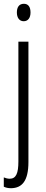

<svg xmlns="http://www.w3.org/2000/svg" viewBox="-27 -803 241 1013"><path d="M62 -737C62 -710 75 -691 98 -691C121 -691 134 -709 134 -737C134 -764 124 -783 99 -783C73 -783 62 -764 62 -737ZM32 190C89 189 123 152 123 52V-583H70V49C70 111 58 140 24 140C14 140 2 137 -7 133V182C3 187 15 190 32 190Z"/></svg>

Font: Noto Sans Tamil UI ExtraCondensed Light
Style: Regular
Weight: 300
Width: 2
Designer: Jelle Bosma - Monotype Design Team
Foundry: Monotype Imaging Inc.
Version: Version 2.004